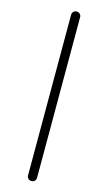

<svg xmlns="http://www.w3.org/2000/svg" viewBox="-152 -881 626 1125"><g transform="rotate(15 161.0 -318.0)"><path d="M137.7 168.9V-804.7Q137.7 -816.4 145.5 -824.2Q153.3 -832 165 -832Q176.8 -832 184.6 -824.2Q192.4 -816.4 192.4 -804.7V168.9Q192.4 180.7 184.6 188.5Q176.8 196.3 165 196.3Q153.3 196.3 145.5 188.5Q137.7 180.7 137.7 168.9Z"/></g></svg>

Font: irohamaru Light
Style: Regular
Weight: 200
Designer: [Source Han Sans]
Ryoko NISHIZUKA  (kana & ideographs); Paul D. Hunt (Latin, Greek & Cyrillic); Wenlong ZHANG  (bopomofo
Version: Version 1.01